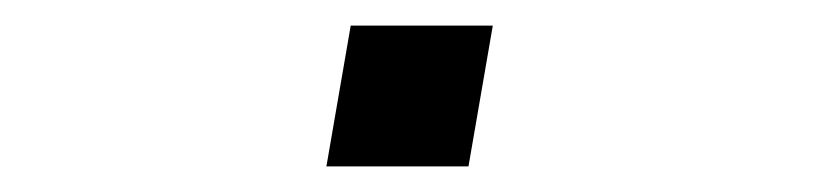

<svg xmlns="http://www.w3.org/2000/svg" viewBox="-20 -415 640 150"><path d="M235 -285 254 -395H365L346 -285Z"/></svg>

Font: Iosevka SS04 Lt Ex Obl
Style: Regular
Weight: 300
Width: 7
Italic angle: -9°
Monospace: yes
Designer: Belleve Invis
Foundry: Belleve Invis
Version: Version 19.0.0; ttfautohint (v1.8.4)